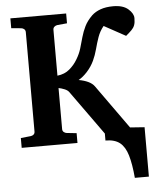

<svg xmlns="http://www.w3.org/2000/svg" viewBox="-59 -737 800 991"><g transform="rotate(-5 341.0 -241.0)"><path d="M671.9 205.1H599.1Q592.8 132.8 579.3 87.6Q565.9 42.5 539.3 21.2Q512.7 0 464.8 0V-36.1L300.8 -265.1Q293.5 -275.4 277.8 -281.7Q262.2 -288.1 247.1 -291V-78.1Q247.1 -68.4 253.9 -62.7Q260.7 -57.1 269 -56.2L319.8 -50.8V0H30.8V-50.8L82 -56.2Q91.3 -57.1 97.7 -62.7Q104 -68.4 104 -78.1V-592.8Q104 -602.5 97.7 -608.4Q91.3 -614.3 82 -615.2L30.8 -620.1V-670.9H319.8V-620.1L269 -615.2Q260.7 -614.3 253.9 -608.4Q247.1 -602.5 247.1 -592.8V-355Q285.2 -359.4 310.3 -380.9Q335.4 -402.3 351.1 -429.2Q368.2 -457 376.5 -485.4Q384.8 -513.7 392.6 -541.7Q400.4 -569.8 413.6 -596.9Q426.8 -624 453.1 -649.9Q471.2 -667 498.8 -677Q526.4 -687 564.9 -687Q615.7 -687 642.3 -663.6Q668.9 -640.1 668.9 -616.2Q668.9 -593.3 663.8 -579.8Q658.7 -566.4 647.7 -555.4Q636.7 -544.4 618.2 -528.8L506.8 -589.8Q486.3 -564.9 475.8 -534.9Q465.3 -504.9 457.3 -474.1Q449.2 -443.4 436 -415Q421.9 -385.3 399.4 -360.6Q377 -335.9 354 -323.2Q381.8 -318.4 402.8 -308.6Q423.8 -298.8 435.1 -283.2L597.2 -56.2L671.9 -50.8Z"/></g></svg>

Font: Charis
Style: Bold
Weight: 700
Designer: Walt Agee, Miriam Martin, Annie Olsen, Victor Gaultney, Lorna Priest, Alan Ward, Bob Hallissy, Martin Hosken, Sharon Cor
Foundry: SIL Global
Version: Version 7.000